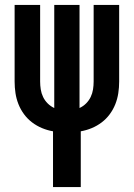

<svg xmlns="http://www.w3.org/2000/svg" viewBox="-20 -755 540 775"><path d="M194 0V-225Q171 -229 149.5 -238Q128 -247 109.5 -261Q91 -275 77 -294Q63 -313 54.5 -334.5Q46 -356 42.5 -379Q39 -402 39 -426V-735H142V-426Q142 -410 144.5 -394Q147 -378 154 -363.5Q161 -349 172.5 -337.5Q184 -326 199 -319V-735H301V-319Q316 -326 327.5 -337.5Q339 -349 346 -363.5Q353 -378 355.5 -394Q358 -410 358 -426V-735H461V-426Q461 -402 457.5 -379Q454 -356 445.5 -334.5Q437 -313 423 -294Q409 -275 390.5 -261Q372 -247 350.5 -238Q329 -229 306 -225V0Z"/></svg>

Font: Iosevka Curly
Style: Bold
Weight: 700
Monospace: yes
Designer: Belleve Invis
Foundry: Belleve Invis
Version: Version 22.1.2; ttfautohint (v1.8.4)